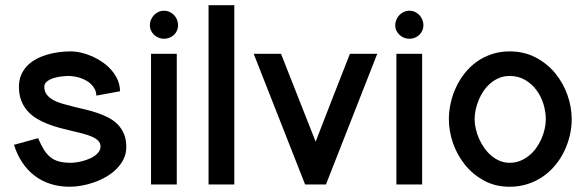

<svg xmlns="http://www.w3.org/2000/svg" viewBox="-20 -710 2263 739"><path d="M441.9 -358.7Q441.9 -381.2 433.3 -401.5Q424.6 -421.7 410.1 -438.8Q395.5 -455.9 376.4 -469.4Q357.2 -483 336 -492.6Q314.7 -502.1 292.9 -507.2Q271.1 -512.2 250.9 -512.2Q230.1 -512.2 207.2 -509.3Q184.3 -506.3 162.2 -500Q140.1 -493.6 120.3 -483.1Q100.5 -472.6 85.5 -457.5Q70.5 -442.4 61.7 -422.2Q52.9 -402.1 52.9 -376Q52.9 -346 61.7 -323.1Q70.5 -300.2 85.6 -283.2Q100.8 -266.1 120.8 -253.9Q140.8 -241.7 163.5 -233Q186.2 -224.2 209.9 -217.8Q233.6 -211.4 256.3 -206.2Q279 -200.9 299 -195.7Q319 -190.5 334.2 -183.8Q349.3 -177.1 358.1 -168.1Q366.9 -159 366.9 -146.2Q366.9 -135.5 360.8 -126.6Q354.8 -117.6 345 -110.6Q335.3 -103.6 322.9 -98.5Q310.5 -93.5 297.8 -90.1Q285.1 -86.7 273.3 -85.1Q261.5 -83.4 252.8 -83.4Q225.4 -83.4 206.2 -88.8Q187.1 -94.1 173 -105.8Q159 -117.5 148.1 -135.4Q137.3 -153.3 126.7 -178.1L33.8 -152.6Q45.9 -114.5 65.8 -84.6Q85.7 -54.7 113 -33.9Q140.2 -13.1 174.3 -2.1Q208.4 8.8 248.6 8.8Q269.7 8.8 294.1 4.5Q318.6 0.2 342.8 -8.4Q367 -17 389.3 -29.9Q411.5 -42.8 428.5 -59.9Q445.5 -77 455.8 -97.9Q466.1 -118.9 466.1 -144.2Q466.1 -173 457.3 -194.1Q448.5 -215.2 433.4 -230.8Q418.3 -246.3 398 -256.9Q377.7 -267.6 355.1 -275.2Q332.5 -282.9 308.3 -288.6Q284.2 -294.2 261.6 -299.8Q239 -305.3 218.7 -311.3Q198.4 -317.3 183.3 -326Q168.2 -334.8 159.4 -346.7Q150.6 -358.6 150.6 -376Q150.6 -384.9 155.8 -391.3Q160.9 -397.8 169.3 -402.3Q177.7 -406.9 188 -409.9Q198.2 -412.9 208.6 -414.6Q219 -416.3 228.2 -416.9Q237.4 -417.6 243.2 -417.6Q254.1 -417.6 266.3 -415.6Q278.5 -413.7 290.3 -409.6Q302.1 -405.5 312.9 -399.3Q323.7 -393.2 332.1 -384.6Q340.4 -376.1 345.5 -365.5Q350.5 -354.9 350.9 -342Z M660.4 -502.9H561.3V0H660.4ZM665.4 -613Q665.4 -624 661.3 -634.2Q657.1 -644.4 649.8 -652.1Q642.4 -659.7 632.4 -664.3Q622.5 -668.8 611.1 -668.8Q600.1 -668.8 590.2 -664.3Q580.3 -659.7 573 -652.1Q565.6 -644.4 561.2 -634.2Q556.8 -624 556.8 -613Q556.8 -602.1 561.2 -592.5Q565.6 -583 573.1 -575.9Q580.7 -568.8 590.5 -564.8Q600.3 -560.8 611.1 -560.8Q622.5 -560.8 632.4 -564.8Q642.4 -568.7 649.8 -575.9Q657.1 -583 661.3 -592.5Q665.4 -602.1 665.4 -613Z M881.8 -689.9H782.7V0H881.8Z M956.5 -502.9 1154.3 0H1234.6L1432 -502.9H1326.8Q1293.7 -417.8 1260.6 -334Q1227.5 -250.2 1194.9 -164.7L1061.6 -502.9Z M1604.8 -502.9H1505.7V0H1604.8ZM1609.8 -613Q1609.8 -624 1605.6 -634.2Q1601.5 -644.4 1594.1 -652.1Q1586.7 -659.7 1576.8 -664.3Q1566.8 -668.8 1555.5 -668.8Q1544.5 -668.8 1534.5 -664.3Q1524.6 -659.7 1517.3 -652.1Q1510 -644.4 1505.6 -634.2Q1501.2 -624 1501.2 -613Q1501.2 -602.1 1505.6 -592.5Q1510 -583 1517.5 -575.9Q1525 -568.8 1534.8 -564.8Q1544.6 -560.8 1555.5 -560.8Q1566.8 -560.8 1576.8 -564.8Q1586.7 -568.7 1594.1 -575.9Q1601.5 -583 1605.6 -592.5Q1609.8 -602.1 1609.8 -613Z M2180.5 -251Q2180.5 -297.9 2164 -344.5Q2147.5 -391.1 2116.7 -428.5Q2085.9 -465.8 2041.5 -489Q1997.1 -512.2 1941.5 -512.2Q1904.5 -512.2 1872.6 -501.5Q1840.6 -490.7 1814.8 -472.2Q1789 -453.6 1769 -428.5Q1748.9 -403.3 1735.4 -374.3Q1721.8 -345.2 1714.8 -313.7Q1707.7 -282.2 1707.7 -251Q1707.7 -205.1 1723.7 -158.9Q1739.8 -112.8 1770 -75.4Q1800.2 -38.1 1843.5 -14.6Q1886.8 8.8 1941.4 8.8Q1978.5 8.8 2010.9 -1.7Q2043.2 -12.2 2069.7 -30.5Q2096.2 -48.8 2116.9 -73.7Q2137.5 -98.6 2151.6 -127.7Q2165.6 -156.7 2173 -188.2Q2180.5 -219.7 2180.5 -251ZM2080.8 -250.9Q2080.8 -232.5 2076.3 -213Q2071.9 -193.5 2063.6 -174.9Q2055.4 -156.3 2043.3 -139.6Q2031.2 -122.9 2015.5 -110.4Q1999.8 -97.9 1981.2 -90.6Q1962.7 -83.4 1941.5 -83.4Q1921.4 -83.4 1903.4 -91Q1885.4 -98.5 1870.5 -111.3Q1855.6 -124 1843.8 -140.9Q1831.9 -157.8 1823.7 -176.5Q1815.5 -195.2 1811.2 -214.4Q1806.8 -233.5 1806.8 -250.9Q1806.8 -268.8 1810.9 -287.9Q1814.9 -306.9 1822.7 -325.5Q1830.4 -344.1 1842 -360.8Q1853.6 -377.6 1868.7 -390.2Q1883.7 -402.9 1902 -410.2Q1920.2 -417.6 1941.5 -417.6Q1975.4 -417.6 2001.5 -402.2Q2027.6 -386.8 2045.2 -362.7Q2062.8 -338.7 2071.8 -309.1Q2080.8 -279.5 2080.8 -250.9Z"/></svg>

Font: Saysettha
Style: Regular
Weight: 400
Designer: John M. Durdin
Foundry: Lao Script for Windows
Version: Version 2.201